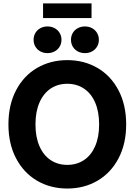

<svg xmlns="http://www.w3.org/2000/svg" viewBox="-20 -1091 787 1123"><path d="M29.3 -363.3Q29.3 -477.5 73.9 -562.8Q118.5 -648 196.8 -693.7Q275.2 -739.3 373.6 -739.3Q471.8 -739.3 550.1 -693.7Q628.5 -648 673.2 -562.8Q718 -477.5 718 -363.3Q718 -249.5 673.1 -164.5Q628.3 -79.5 550 -33.9Q471.8 11.7 373.6 11.7Q275.2 11.7 196.9 -34Q118.7 -79.8 74 -164.8Q29.3 -249.8 29.3 -363.3ZM559.8 -363.3Q559.8 -437.8 536.5 -491.3Q513.3 -544.8 471 -572.9Q428.8 -601 373.6 -601Q318.3 -601 276.3 -572.9Q234.3 -544.8 210.9 -491.3Q187.5 -437.8 187.5 -363.3Q187.5 -289.3 210.9 -235.9Q234.3 -182.5 276.3 -154.5Q318.3 -126.6 373.6 -126.6Q428.8 -126.6 471 -154.6Q513.3 -182.7 536.5 -236Q559.8 -289.3 559.8 -363.3ZM395.2 -858.3Q395.2 -880.5 405.7 -898.3Q416.2 -916.2 435 -926.3Q453.7 -936.3 476.8 -936.3Q499.8 -936.3 518.4 -926.3Q537 -916.2 547.7 -898.3Q558.3 -880.5 558.3 -858.3Q558.3 -836.1 547.7 -818.3Q537 -800.4 518.4 -790.3Q499.8 -780.3 476.8 -780.3Q453.7 -780.3 435 -790.3Q416.2 -800.4 405.7 -818.3Q395.2 -836.1 395.2 -858.3ZM176.5 -858.3Q176.5 -880.5 187 -898.3Q197.5 -916.2 216.1 -926.3Q234.7 -936.3 257.7 -936.3Q280.8 -936.3 299.5 -926.3Q318.3 -916.2 328.9 -898.3Q339.6 -880.5 339.6 -858.3Q339.6 -836.1 328.9 -818.3Q318.3 -800.4 299.5 -790.3Q280.8 -780.3 257.7 -780.3Q234.7 -780.3 216.1 -790.3Q197.5 -800.4 187 -818.3Q176.5 -836.1 176.5 -858.3ZM515.4 -985.5H231.8V-1071.1H515.4Z"/></svg>

Font: Intratopia Thin
Style: Regular
Weight: 100
Designer: Rasmus Andersson
Foundry: rsms
Version: Version 3.000;Glyphs 3.2.3 (3260)